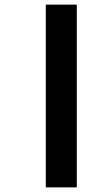

<svg xmlns="http://www.w3.org/2000/svg" viewBox="-20 -671 439 830"><path d="M178 139V-651H312V139Z"/></svg>

Font: Noto Sans Telugu
Style: Bold
Weight: 700
Designer: Jelle Bosma - Monotype Design Team
Foundry: Monotype Imaging Inc.
Version: Version 2.005; ttfautohint (v1.8.4.7-5d5b)